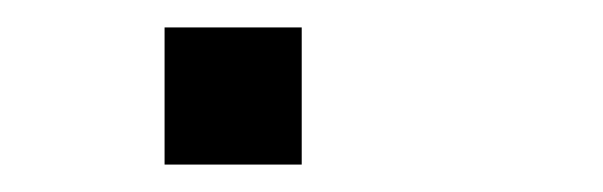

<svg xmlns="http://www.w3.org/2000/svg" viewBox="-20 -120 440 140"><path d="M100 0V-100H200V0Z"/></svg>

Font: Galmuri9 Regular
Style: Regular
Weight: 400
Designer: Lee Minseo (quiple)
Version: Version 2.399;hotconv 1.1.1;makeotfexe 2.6.0 DEVELOPMENT